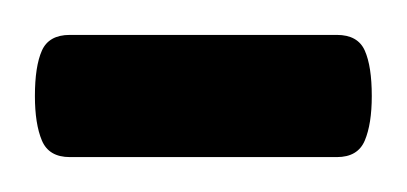

<svg xmlns="http://www.w3.org/2000/svg" viewBox="-40 -90 233 110"><path d="M0 0V-70H153V0ZM153 0V-70Q165 -70 169 -61Q173 -52 173 -35Q173 -19 169 -9.5Q165 0 153 0ZM0 0Q-12 0 -16 -9.5Q-20 -19 -20 -35Q-20 -52 -16 -61Q-12 -70 0 -70Z"/></svg>

Font: El Messiri
Style: Regular
Weight: 400
Designer: Mohamed Gaber
Foundry: Kief Type Foundry
Version: Version 2.020